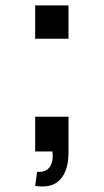

<svg xmlns="http://www.w3.org/2000/svg" viewBox="-20 -560 383 710"><path d="M110 127.3 117.2 75.5Q140.1 77.3 153.6 67.7Q167.1 58 171.9 40.3Q176.8 22.7 173.8 0H110V-128.3H233.3V5Q233.3 70.5 202.4 104Q171.5 137.5 110 127.3ZM233.3 -416.7H110V-540H233.3Z"/></svg>

Font: Manrope Variable Light
Style: Regular
Weight: 200
Designer: Mikhail Sharanda
Foundry: Mikhail Sharanda
Version: Version 4.505